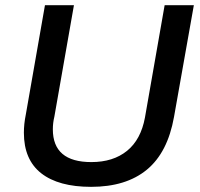

<svg xmlns="http://www.w3.org/2000/svg" viewBox="-20 -706 768 738"><path d="M330.1 12.2Q205.1 12.2 138.4 -40Q71.8 -92.3 71.8 -195.8Q71.8 -229.5 79.1 -265.1L152.8 -686H264.2L189 -257.8Q183.1 -233.4 183.1 -209Q183.1 -83 331.1 -83Q415 -83 468.3 -126.2Q521.5 -169.4 537.1 -253.9L612.8 -686H725.1L648.9 -256.8Q624.5 -119.6 544.4 -53.7Q464.4 12.2 330.1 12.2Z"/></svg>

Font: Archivo Medium
Style: Italic
Weight: 500
Italic angle: -10°
Designer: Hector Gatti
Foundry: Omnibus-Type
Version: Version 2.001